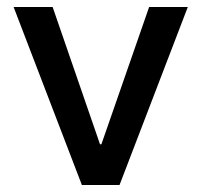

<svg xmlns="http://www.w3.org/2000/svg" viewBox="-20 -531 578 551"><path d="M323 0H215L19 -511H131L267 -117H271L408 -511H519Z"/></svg>

Font: Asta Sans SemiBold
Style: Regular
Weight: 600
Designer: 42dot
Version: Version 1.000